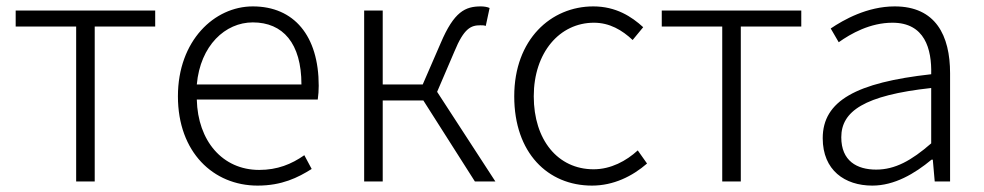

<svg xmlns="http://www.w3.org/2000/svg" viewBox="-20 -567 3075 600"><path d="M218 0H276V-484H465V-534H29V-484H218Z M785 13C861 13 911 -12 954 -39L931 -82C891 -54 847 -36 790 -36C675 -36 598 -127 595 -256H973C975 -270 976 -285 976 -299C976 -455 899 -547 770 -547C650 -547 536 -440 536 -266C536 -91 647 13 785 13ZM595 -303C606 -425 684 -497 770 -497C864 -497 922 -432 922 -303Z M1118 0H1176V-253H1303L1464 0H1528L1346 -280L1400 -406C1430 -479 1452 -488 1481 -488C1489 -488 1492 -488 1498 -486L1510 -542C1504 -545 1493 -547 1483 -547C1434 -547 1399 -531 1357 -432L1301 -303H1176V-534H1118Z M1830 13C1897 13 1956 -16 2002 -56L1973 -97C1937 -64 1889 -38 1835 -38C1723 -38 1648 -130 1648 -266C1648 -403 1729 -496 1836 -496C1885 -496 1924 -473 1957 -442L1990 -482C1954 -515 1905 -547 1834 -547C1702 -547 1587 -444 1587 -266C1587 -89 1692 13 1830 13Z M2237 0H2295V-484H2484V-534H2048V-484H2237Z M2706 13C2775 13 2838 -24 2891 -68H2895L2901 0H2949V-338C2949 -456 2904 -547 2776 -547C2690 -547 2616 -505 2576 -478L2601 -435C2639 -462 2699 -496 2769 -496C2870 -496 2892 -414 2890 -335C2656 -309 2551 -252 2551 -135C2551 -35 2620 13 2706 13ZM2718 -37C2658 -37 2609 -64 2609 -138C2609 -219 2680 -269 2890 -292V-119C2828 -65 2777 -37 2718 -37Z"/></svg>

Font: Noto Sans SC Light
Style: Regular
Weight: 300
Designer: Ryoko NISHIZUKA 西塚涼子 (kana, bopomofo & ideographs); Paul D. Hunt (Latin, Greek & Cyrillic); Sandoll Communications 산돌커뮤니
Foundry: Adobe
Version: Version 2.004;hotconv 1.0.118;makeotfexe 2.5.65603